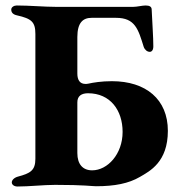

<svg xmlns="http://www.w3.org/2000/svg" viewBox="-20 -675 671 700"><path d="M42 -619C95 -607 109 -595 109 -551V-96C109 -53 90 -43 45 -31C31 -27 23 -18 23 -10C23 -2 31 5 44 5C86 5 140 -1 181 -1C288 -1 316 4 330 4C398 4 449 -6 490 -30C526 -51 592 -84 592 -198C592 -313 512 -379 388 -379C350 -379 320 -374 302 -370C297 -369 294 -369 292 -369C272 -369 262 -382 262 -407V-540C262 -593 283 -610 314 -610H403C473 -610 484 -568 504 -504C508 -493 517 -486 526 -486C533 -486 539 -492 539 -506C539 -541 535 -592 533 -640C533 -650 526 -655 511 -655C499 -655 479 -650 466 -650H184C143 -650 87 -655 41 -655C31 -655 21 -649 21 -640C21 -629 28 -622 42 -619ZM262 -117V-302C262 -325 277 -335 301 -335C382 -335 427 -273 427 -194C427 -113 372 -54 316 -54C282 -54 262 -76 262 -117Z"/></svg>

Font: EB Garamond
Style: Bold
Weight: 700
Designer: Georg Duffner and Octavio Pardo
Foundry: Georg Duffner
Version: Version 1.000;PS 001.000;hotconv 1.0.88;makeotf.lib2.5.64775